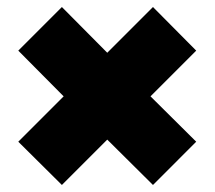

<svg xmlns="http://www.w3.org/2000/svg" viewBox="-20 -606 610 546"><path d="M285 -209 156 -80 32 -203 161 -332 32 -462 156 -586 285 -456 415 -586 538 -462 408 -332 538 -203 415 -80Z"/></svg>

Font: Alfa Slab One
Style: Regular
Weight: 400
Designer: JM Sole
Foundry: JM Sole
Version: Version 1.001